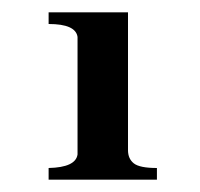

<svg xmlns="http://www.w3.org/2000/svg" viewBox="-20 -545 325 312"><path d="M235 -272V-253H59V-272Q103 -273 106 -294V-485Q103 -506 59 -506V-525H188V-301Q188 -287 197.5 -279.5Q207 -272 235 -272Z"/></svg>

Font: Uncial Antiqua
Style: Regular
Weight: 400
Designer: Astigmatic (AOETI)
Foundry: Astigmatic (AOETI)
Version: Version 1.000